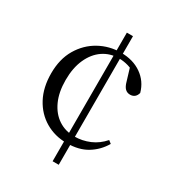

<svg xmlns="http://www.w3.org/2000/svg" viewBox="-183 -833 917 998"><g transform="rotate(30 275.0 -334.0)"><path d="M321.5 52H284.8V-719.9H321.5ZM315.9 -583.9Q263.1 -583.9 221.6 -555.6Q180.2 -527.3 156.2 -474.2Q132.2 -421.1 132.2 -347.8Q132.2 -275.2 156.1 -223Q180 -170.9 221.7 -143.5Q263.4 -116 316.8 -116Q365 -116 408.4 -134.5Q451.8 -152.9 484.4 -190.6L501.5 -177.1Q471.9 -126.4 422.6 -96.3Q373.4 -66.1 300.7 -66.1Q229.4 -66.1 172.4 -99.7Q115.3 -133.3 82.5 -194.8Q49.7 -256.2 49.7 -340.3Q49.7 -426.4 85.8 -487.5Q122 -548.7 181.5 -581.8Q241.1 -614.9 311.1 -614.9Q383.1 -614.9 433.8 -579.7Q484.6 -544.5 501.7 -483Q497.1 -465.9 486.4 -457.3Q475.8 -448.8 459.9 -448.8Q442 -448.8 429.9 -460.6Q417.8 -472.5 410.6 -499.1L385 -583.6L431.4 -547.2Q400 -567.9 372.5 -575.9Q344.9 -583.9 315.9 -583.9Z"/></g></svg>

Font: Noto Serif HK
Style: Regular
Weight: 200
Designer: Ryoko NISHIZUKA 西塚涼子 (kana & ideographs); Frank Grießhammer (Latin, Greek & Cyrillic); Wenlong ZHANG 张文龙 (bopomofo); San
Foundry: Adobe
Version: Version 2.001;hotconv 1.1.0;makeotfexe 2.6.0